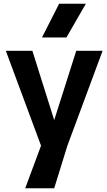

<svg xmlns="http://www.w3.org/2000/svg" viewBox="-20 -800 570 1020"><path d="M268 200H114L198 -26L11 -530H152L268 -162L385 -530H525L338 -26ZM333 -601H203L294 -780H436Z"/></svg>

Font: Tanohe Sans SemiBold
Style: Regular
Weight: 600
Designer: Village Type and Design LLC & Cristiano Sobral
Foundry: Cooper Hewitt Smithsonian Design Museum
Version: Version 1.00;September 29, 2021;FontCreator 13.0.0.2655 64-b